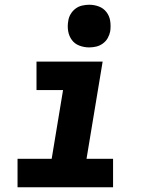

<svg xmlns="http://www.w3.org/2000/svg" viewBox="-20 -790 640 810"><path d="M54 0V-120H198L246 -410H134V-530H413L345 -120H457V0ZM356 -590Q335 -590 315 -597.5Q295 -605 283 -621.5Q271 -638 267.5 -659Q264 -680 268 -702Q270 -717 278 -730.5Q286 -744 298.5 -753.5Q311 -763 326.5 -766.5Q342 -770 356 -770Q378 -770 397.5 -762.5Q417 -755 429.5 -738.5Q442 -722 445 -701Q448 -680 445 -658Q442 -643 434.5 -629.5Q427 -616 414 -606.5Q401 -597 386 -593.5Q371 -590 356 -590Z"/></svg>

Font: Iosevka Curly Slab HvExObl
Style: Regular
Weight: 900
Width: 7
Italic angle: -9°
Monospace: yes
Designer: Belleve Invis
Foundry: Belleve Invis
Version: Version 11.1.0; ttfautohint (v1.8.3)